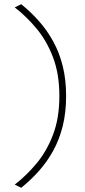

<svg xmlns="http://www.w3.org/2000/svg" viewBox="-20 -780 404 912"><path d="M81 112 50 97Q105.5 54 154 -4.2Q202.5 -62.5 232.2 -141Q262 -219.5 262 -324Q262 -428 232.2 -506.8Q202.5 -585.5 154 -643.8Q105.5 -702 50 -745L81 -760Q127 -722.5 165.8 -678.8Q204.5 -635 233.2 -582.5Q262 -530 278 -466Q294 -402 294 -324Q294 -245.5 278 -181.5Q262 -117.5 233.2 -65Q204.5 -12.5 165.8 31Q127 74.5 81 112Z"/></svg>

Font: Commissioner Thin
Style: Regular
Weight: 100
Designer: Kostas Bartsokas
Foundry: Kostas Bartsokas
Version: Version 1.001;gftools[0.9.23]